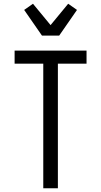

<svg xmlns="http://www.w3.org/2000/svg" viewBox="-20 -1005 540 1025"><path d="M211 0V-665H58V-735H442V-665H289V0ZM204 -815 109 -952 156 -985 250 -871 344 -985 391 -952 296 -815Z"/></svg>

Font: Iosevka
Style: Regular
Weight: 400
Monospace: yes
Designer: Belleve Invis
Foundry: Belleve Invis
Version: Version 33.2.3; ttfautohint (v1.8.4)